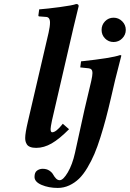

<svg xmlns="http://www.w3.org/2000/svg" viewBox="-20 -718 639 945"><path d="M546.9 -325.2 525.9 -234.9Q512.7 -178.2 501.2 -134.8Q489.7 -91.3 474.6 -43.2Q459.5 4.9 444.6 39.8Q429.7 74.7 409.9 107.9Q390.1 141.1 368.9 161.6Q347.7 182.1 320.8 194.6Q293.9 207 264.2 207Q219.7 207 184.8 192.1Q149.9 177.2 149.9 152.8Q149.9 130.4 162.4 121.6Q174.8 112.8 189.9 112.8Q209.5 112.8 222.7 121.6Q235.8 130.4 241.5 140.9Q247.1 151.4 255.4 160.2Q263.7 168.9 273.9 168.9Q291 168.9 313.7 130.4Q336.4 91.8 349.1 34.2L396 -179.2L429.2 -319.8Q435.1 -346.7 435.1 -358.9Q435.1 -379.9 417 -381.8L375 -386.2L378.9 -416Q529.3 -432.1 570.8 -446.8Q577.1 -446.8 577.1 -443.8Q559.1 -376 546.9 -325.2ZM539.1 -630.9Q563.5 -630.9 581.3 -613.3Q599.1 -595.7 599.1 -570.8Q599.1 -546.4 581.3 -528.8Q563.5 -511.2 539.1 -511.2Q514.2 -511.2 497.1 -528.6Q480 -545.9 480 -570.8Q480 -595.7 497.1 -613.3Q514.2 -630.9 539.1 -630.9ZM341.8 -583 235.8 -125Q229 -91.8 229 -83Q229 -66.9 236.8 -66.9Q256.3 -66.9 289.1 -108.9L319.8 -82Q272.5 -34.2 234.4 -12.2Q196.3 9.8 158.2 9.8Q140.1 9.8 128.4 5.1Q116.7 0.5 111.8 -8.1Q106.9 -16.6 105.5 -23.4Q104 -30.3 104 -39.1Q104 -63 117.2 -119.1L219.2 -557.1Q226.1 -587.9 226.1 -606.9Q226.1 -634.8 205.1 -634.8L173.8 -637.2Q168.9 -637.2 168.9 -642.1L172.9 -671.9Q211.9 -674.8 274.4 -683.1Q336.9 -691.4 355 -698.2Q367.2 -698.2 367.2 -688Z"/></svg>

Font: Linux Libertine
Style: Bold Italic
Weight: 700
Italic angle: -11.5°
Designer: Philipp H. Poll
Foundry: Philipp H. Poll
Version: Version 4.0.5